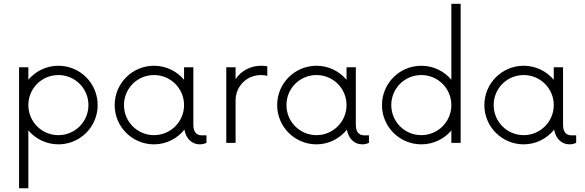

<svg xmlns="http://www.w3.org/2000/svg" viewBox="-20 -750 3069 1008"><path d="M286.6 -404.8C223.6 -404.8 167 -376.5 128.9 -331.5V-397H80.1V238.3H128.9V-65.4C167 -20.5 223.6 7.8 286.6 7.8C400.9 7.8 492.7 -84.5 492.7 -198.2C492.7 -312.5 400.9 -404.8 286.6 -404.8ZM286.6 -40.5C199.2 -40.5 128.9 -110.8 128.9 -198.2C128.9 -286.1 199.2 -356 286.6 -356C373.5 -356 444.3 -286.1 444.3 -198.2C444.3 -110.8 373.5 -40.5 286.6 -40.5Z M1037.6 -39.6C1013.2 -39.6 995.1 -56.2 995.1 -93.8V-397H946.3V-331.1C908.7 -376 852.1 -404.8 788.6 -404.8C674.3 -404.8 582 -312.5 582 -198.2C582 -84.5 674.3 7.8 788.6 7.8C853.5 7.8 910.6 -22.9 948.2 -69.3C956.1 -23.9 985.8 7.8 1028.8 7.8C1040 7.8 1051.8 5.4 1064 0V-39.6ZM788.6 -40.5C701.2 -40.5 630.9 -110.8 630.9 -198.2C630.9 -286.1 701.2 -356 788.6 -356C875.5 -356 946.3 -286.1 946.3 -198.2C946.3 -110.8 875.5 -40.5 788.6 -40.5Z M1168 0H1216.8V-222.2C1216.8 -299.3 1276.9 -356 1350.6 -356C1362.8 -356 1374 -354.5 1383.3 -351.6V-401.9C1373 -403.8 1362.8 -404.8 1350.6 -404.8C1293.5 -404.8 1245.1 -377 1216.8 -334.5V-397H1168Z M1890.6 -39.6C1866.2 -39.6 1848.1 -56.2 1848.1 -93.8V-397H1799.3V-331.1C1761.7 -376 1705.1 -404.8 1641.6 -404.8C1527.3 -404.8 1435.1 -312.5 1435.1 -198.2C1435.1 -84.5 1527.3 7.8 1641.6 7.8C1706.5 7.8 1763.7 -22.9 1801.3 -69.3C1809.1 -23.9 1838.9 7.8 1881.8 7.8C1893.1 7.8 1904.8 5.4 1917 0V-39.6ZM1641.6 -40.5C1554.2 -40.5 1483.9 -110.8 1483.9 -198.2C1483.9 -286.1 1554.2 -356 1641.6 -356C1728.5 -356 1799.3 -286.1 1799.3 -198.2C1799.3 -110.8 1728.5 -40.5 1641.6 -40.5Z M2349.6 -730V-331.5C2311.5 -376.5 2255.4 -404.8 2191.9 -404.8C2077.6 -404.8 1985.4 -312.5 1985.4 -198.2C1985.4 -84.5 2077.6 7.8 2191.9 7.8C2255.4 7.8 2311.5 -20.5 2349.6 -64.9V0H2398.4V-730ZM2191.9 -40.5C2104.5 -40.5 2034.2 -110.8 2034.2 -198.2C2034.2 -286.1 2104.5 -356 2191.9 -356C2278.8 -356 2349.6 -286.1 2349.6 -198.2C2349.6 -110.8 2278.8 -40.5 2191.9 -40.5Z M2978.5 -39.6C2954.1 -39.6 2936 -56.2 2936 -93.8V-397H2887.2V-331.1C2849.6 -376 2793 -404.8 2729.5 -404.8C2615.2 -404.8 2522.9 -312.5 2522.9 -198.2C2522.9 -84.5 2615.2 7.8 2729.5 7.8C2794.4 7.8 2851.6 -22.9 2889.2 -69.3C2897 -23.9 2926.8 7.8 2969.7 7.8C2981 7.8 2992.7 5.4 3004.9 0V-39.6ZM2729.5 -40.5C2642.1 -40.5 2571.8 -110.8 2571.8 -198.2C2571.8 -286.1 2642.1 -356 2729.5 -356C2816.4 -356 2887.2 -286.1 2887.2 -198.2C2887.2 -110.8 2816.4 -40.5 2729.5 -40.5Z"/></svg>

Font: Now Light
Style: Regular
Weight: 300
Designer: Alfredo Marco Pradil
Foundry: Alfredo Marco Pradil
Version: Version 1.200;hotconv 1.0.109;makeotfexe 2.5.65596